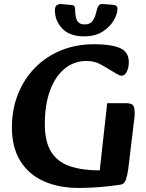

<svg xmlns="http://www.w3.org/2000/svg" viewBox="-20 -915 721 951"><path d="M371 16Q271 16 196.5 -17.5Q122 -51 80.5 -118Q39 -185 39 -283Q39 -373 69 -448.5Q99 -524 153.5 -579.5Q208 -635 282.5 -665.5Q357 -696 447 -696Q530 -696 574 -677Q618 -658 618 -607Q618 -580 608 -560Q598 -540 583 -540Q574 -540 557.5 -549.5Q541 -559 528 -567Q504 -582 475.5 -597.5Q447 -613 408 -613Q347 -613 300.5 -575Q254 -537 228 -467Q202 -397 202 -301Q202 -212 234 -162Q266 -112 327 -91.5Q388 -71 474 -71L511 -404H603Q629 -404 638 -394.5Q647 -385 647 -358Q647 -352 647 -346Q647 -340 646 -334L615 -76Q611 -47 603.5 -25Q596 -3 576 0Q522 8 469 12Q416 16 371 16ZM397 -735Q325 -735 288.5 -773.5Q252 -812 252 -864Q252 -884 262.5 -890Q273 -896 284 -895L336 -890Q345 -889 348.5 -884Q352 -879 352 -871Q352 -832 362 -813Q372 -794 400 -794Q426 -794 439 -812Q452 -830 459 -864Q464 -883 470.5 -889.5Q477 -896 491 -895L541 -891Q551 -890 556.5 -885.5Q562 -881 562 -872Q562 -846 543 -813.5Q524 -781 487.5 -758Q451 -735 397 -735Z"/></svg>

Font: Alkatra SemiBold
Style: Regular
Weight: 600
Designer: Suman Bhandary
Version: Version 1.100;gftools[0.9.22]